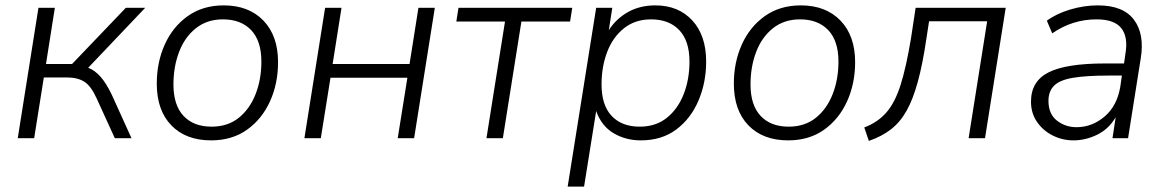

<svg xmlns="http://www.w3.org/2000/svg" viewBox="-20 -514 4335 714"><path d="M46 0 123 -485H184L151 -276H248L448 -485H520L308 -262Q332 -253 353.5 -229Q375 -205 396 -161L469 0H407L339 -149Q318 -195 293 -210.5Q268 -226 228 -226H143L107 0Z M765 8Q671 8 617 -48Q563 -104 563 -203Q563 -282 592.5 -348Q622 -414 678 -454Q734 -494 812 -494Q905 -494 959.5 -437.5Q1014 -381 1014 -283Q1014 -203 984 -137Q954 -71 898.5 -31.5Q843 8 765 8ZM767 -43Q827 -43 868 -76Q909 -109 930.5 -164Q952 -219 952 -285Q952 -362 914 -402Q876 -442 809 -442Q750 -442 708.5 -409Q667 -376 646 -321Q625 -266 625 -200Q625 -123 662.5 -83Q700 -43 767 -43Z M1112 0 1189 -485H1250L1217 -276H1503L1536 -485H1597L1520 0H1459L1495 -225H1209L1173 0Z M1789 0 1858 -434H1677L1685 -485H2108L2100 -434H1919L1850 0Z M2091 180 2197 -485H2257L2244 -402Q2272 -445 2316 -469.5Q2360 -494 2417 -494Q2503 -494 2554.5 -438Q2606 -382 2606 -285Q2606 -207 2577.5 -140Q2549 -73 2495 -32.5Q2441 8 2363 8Q2307 8 2262 -18.5Q2217 -45 2197 -101L2152 180ZM2359 -43Q2419 -43 2460 -76Q2501 -109 2522.5 -164Q2544 -219 2544 -285Q2544 -362 2506 -402Q2468 -442 2401 -442Q2342 -442 2300.5 -409Q2259 -376 2238 -321Q2217 -266 2217 -200Q2217 -123 2254.5 -83Q2292 -43 2359 -43Z M2911 8Q2817 8 2763 -48Q2709 -104 2709 -203Q2709 -282 2738.5 -348Q2768 -414 2824 -454Q2880 -494 2958 -494Q3051 -494 3105.5 -437.5Q3160 -381 3160 -283Q3160 -203 3130 -137Q3100 -71 3044.5 -31.5Q2989 8 2911 8ZM2913 -43Q2973 -43 3014 -76Q3055 -109 3076.5 -164Q3098 -219 3098 -285Q3098 -362 3060 -402Q3022 -442 2955 -442Q2896 -442 2854.5 -409Q2813 -376 2792 -321Q2771 -266 2771 -200Q2771 -123 2808.5 -83Q2846 -43 2913 -43Z M3211 10 3194 -40Q3244 -59 3276 -95.5Q3308 -132 3329 -198Q3350 -264 3368 -373L3385 -485H3720L3643 0H3582L3651 -435H3435L3425 -370Q3411 -275 3393 -209.5Q3375 -144 3351 -101.5Q3327 -59 3292.5 -32.5Q3258 -6 3211 10Z M3972 8Q3931 8 3895 -10Q3859 -28 3836.5 -60.5Q3814 -93 3814 -136Q3814 -212 3879.5 -245Q3945 -278 4089 -278H4160L4165 -313Q4176 -376 4150 -409Q4124 -442 4058 -442Q3968 -442 3893 -390L3873 -437Q3908 -463 3959.5 -478.5Q4011 -494 4063 -494Q4157 -494 4197 -440.5Q4237 -387 4222 -296L4175 0H4117L4129 -78Q4103 -34 4060 -13Q4017 8 3972 8ZM3983 -41Q4041 -41 4087.5 -80.5Q4134 -120 4146 -191L4152 -233H4103Q4018 -233 3969 -224.5Q3920 -216 3899.5 -195Q3879 -174 3879 -139Q3879 -90 3910.5 -65.5Q3942 -41 3983 -41Z"/></svg>

Font: Nunito Sans Light
Style: Italic
Weight: 300
Italic angle: -9°
Designer: Vernon Adams
Foundry: Vernon Adams
Version: Version 3.006; ttfautohint (v1.8.3)